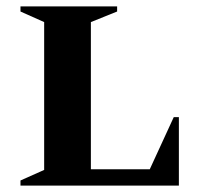

<svg xmlns="http://www.w3.org/2000/svg" viewBox="-20 -580 631 600"><path d="M44 0V-16L118 -49V-511L44 -544V-560H346V-544L264 -511V-51H448L523 -214H539V0Z"/></svg>

Font: Spectral SC
Style: Bold
Weight: 700
Designer: Jean-Baptiste Levee
Foundry: Production Type
Version: Version 2.001